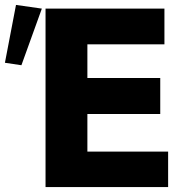

<svg xmlns="http://www.w3.org/2000/svg" viewBox="-134 -760 754 780"><path d="M51 -725H534V-580H221V-443H517V-297H221V-144H549V0H51ZM36 -725 -47 -495 -114 -505 -69 -740Z"/></svg>

Font: JuliaMono Black
Style: Regular
Weight: 900
Monospace: yes
Designer: cormullion
Foundry: corm
Version: Version 0.054; ttfautohint (v1.8.4)